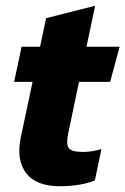

<svg xmlns="http://www.w3.org/2000/svg" viewBox="-20 -636 435 666"><path d="M187 10Q106 10 71 -35Q36 -80 52 -159L93 -352H29L55 -474H119L140 -573L310 -616L280 -474H395L362 -352H254L216 -170Q209 -136 218.5 -122.5Q228 -109 268 -109Q299 -109 332 -119L309 -10Q258 10 187 10Z"/></svg>

Font: Kanit SemiBold
Style: Italic
Weight: 600
Italic angle: -12°
Designer: Katatrad Team
Foundry: CadsonDemak
Version: Version 2.000; ttfautohint (v1.8.3)